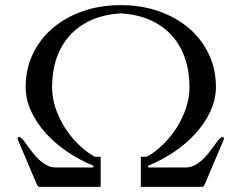

<svg xmlns="http://www.w3.org/2000/svg" viewBox="-20 -729 942 749"><path d="M372.6 0H134.3Q130.9 0 128.4 -2.4Q126 -4.9 124 -8.8L50.3 -182.6Q48.8 -185.5 48.8 -188.5Q48.8 -194.8 53.7 -194.8Q56.2 -194.8 58.3 -193.4Q60.5 -191.9 63 -190.4Q68.4 -186.5 75.7 -176.3Q83 -166 92.3 -153.3Q101.6 -140.6 112.8 -127Q124 -113.3 137.2 -101.8Q150.4 -90.3 165.5 -83Q180.7 -75.7 198.2 -75.7H344.2V-82.5Q291.5 -104 243.7 -136.2Q195.8 -168.5 159.4 -208.5Q123 -248.5 101.6 -294.7Q80.1 -340.8 80.1 -390.1Q80.1 -460 108.2 -518.6Q136.2 -577.1 185.8 -619.4Q235.4 -661.6 303.2 -685.3Q371.1 -709 451.2 -709Q531.2 -709 599.1 -685.3Q667 -661.6 716.6 -619.4Q766.1 -577.1 794.2 -518.6Q822.3 -460 822.3 -390.1Q822.3 -340.8 800.8 -294.7Q779.3 -248.5 742.9 -208.5Q706.5 -168.5 658.7 -136.2Q610.8 -104 558.1 -82.5V-75.7H704.1Q721.2 -75.7 736.6 -83Q752 -90.3 765.1 -101.8Q778.3 -113.3 789.6 -127Q800.8 -140.6 810.1 -153.3Q819.3 -166 826.7 -176Q834 -186 839.4 -190.4Q841.8 -191.9 844 -193.4Q846.2 -194.8 848.6 -194.8Q853.5 -194.8 853.5 -188.5Q853.5 -185.5 852.1 -182.6L778.3 -8.8Q776.4 -4.9 773.9 -2.4Q771.5 0 768.1 0H529.3V-117.7H553.2Q586.9 -136.7 616.9 -166.3Q647 -195.8 669.7 -231.7Q692.4 -267.6 705.8 -308.1Q719.2 -348.6 719.2 -389.6Q719.2 -450.2 701.9 -501.2Q684.6 -552.2 650.6 -590.1Q616.7 -627.9 566.7 -650.4Q516.6 -672.9 451.2 -676.8Q385.7 -672.9 335.7 -650.4Q285.6 -627.9 251.7 -590.1Q217.8 -552.2 200.4 -501.2Q183.1 -450.2 183.1 -389.6Q183.1 -348.6 196.5 -308.1Q210 -267.6 232.7 -231.7Q255.4 -195.8 285.4 -166.3Q315.4 -136.7 349.1 -117.7H372.6Z"/></svg>

Font: Cardo
Style: Bold
Weight: 700
Designer: David J. Perry
Foundry: David J. Perry
Version: Version 1.0011